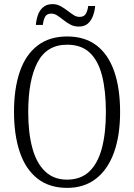

<svg xmlns="http://www.w3.org/2000/svg" viewBox="-20 -902 652 932"><path d="M306 10Q219 10 161.5 -35.5Q104 -81 76 -164Q48 -247 48 -359Q48 -473 76.5 -555Q105 -637 162.5 -681Q220 -725 306 -725Q391 -725 448 -682Q505 -639 534 -556.5Q563 -474 563 -358Q563 -245 533.5 -162.5Q504 -80 446.5 -35Q389 10 306 10ZM305 -30Q372 -30 413.5 -69.5Q455 -109 474.5 -182.5Q494 -256 494 -358Q494 -461 475.5 -534Q457 -607 416 -646Q375 -685 306 -685Q207 -685 162 -599Q117 -513 117 -358Q117 -257 137 -183.5Q157 -110 199 -70Q241 -30 305 -30ZM362 -773Q340 -773 322 -782.5Q304 -792 288.5 -804.5Q273 -817 258.5 -826.5Q244 -836 229 -836Q206 -836 198 -819Q190 -802 188 -781H154Q156 -806 164 -829Q172 -852 189.5 -867Q207 -882 235 -882Q256 -882 273.5 -872.5Q291 -863 306.5 -851Q322 -839 336.5 -829.5Q351 -820 366 -820Q389 -820 397.5 -836.5Q406 -853 408 -873H442Q440 -849 431.5 -825.5Q423 -802 406.5 -787.5Q390 -773 362 -773Z"/></svg>

Font: Noto Serif Ethiopic Condensed Light
Style: Regular
Weight: 300
Width: 3
Designer: Monotype Design Team
Foundry: Monotype Imaging Inc.
Version: Version 2.102